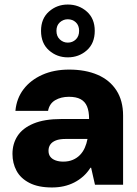

<svg xmlns="http://www.w3.org/2000/svg" viewBox="-20 -815 603 847"><path d="M209 12Q149 12 110 -8Q71 -28 53 -61.5Q35 -95 35 -136Q35 -181 57.5 -215.5Q80 -250 128 -270Q176 -290 251 -290H373Q373 -324 364 -345.5Q355 -367 335.5 -377.5Q316 -388 284 -388Q249 -388 223.5 -373Q198 -358 192 -326H48Q53 -381 84 -421.5Q115 -462 166.5 -485Q218 -508 285 -508Q357 -508 410.5 -485Q464 -462 493.5 -416.5Q523 -371 523 -305V0H399L382 -75H379Q365 -53 347 -37Q329 -21 307.5 -10Q286 1 261.5 6.5Q237 12 209 12ZM259 -102Q283 -102 301.5 -110Q320 -118 333 -131.5Q346 -145 354 -163Q362 -181 366 -202H269Q243 -202 226.5 -195.5Q210 -189 202 -177.5Q194 -166 194 -150Q194 -134 202 -123.5Q210 -113 225 -107.5Q240 -102 259 -102ZM279 -562Q231 -562 196 -593Q161 -624 161 -679Q161 -733 196 -764Q231 -795 279 -795Q328 -795 363 -764Q398 -733 398 -679Q398 -624 363 -593Q328 -562 279 -562ZM279 -627Q300 -627 314.5 -641Q329 -655 329 -679Q329 -703 314.5 -716.5Q300 -730 279 -730Q259 -730 244 -716.5Q229 -703 229 -679Q229 -655 244 -641Q259 -627 279 -627Z"/></svg>

Font: DM Sans 36pt Black
Style: Regular
Weight: 900
Designer: Colophon Foundry, Jonny Pinhorn
Foundry: Colophon Foundry
Version: Version 4.004;gftools[0.9.30]